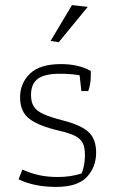

<svg xmlns="http://www.w3.org/2000/svg" viewBox="-20 -726 451 755"><path d="M179 -565 263 -706 325 -699 211 -560ZM53 -21 68 -59Q102 -44 135 -37Q168 -30 207 -30Q259 -30 301 -44Q314 -76 314 -116Q314 -147 305 -164Q296 -181 275.5 -191.5Q255 -202 213 -212Q134 -230 96.5 -258Q59 -286 59 -343Q59 -399 98 -436.5Q137 -474 220 -474Q289 -474 337 -447V-427Q337 -396 327 -368H300L293 -430Q259 -436 216 -436Q155 -436 128.5 -416Q102 -396 102 -353Q102 -324 113 -307Q124 -290 149.5 -278Q175 -266 225 -253Q297 -235 327.5 -207.5Q358 -180 358 -126Q358 -69 321.5 -30Q285 9 201 9Q114 9 53 -21Z"/></svg>

Font: Athiti Light
Style: Regular
Weight: 300
Designer: CadsonDemak Team
Foundry: CadsonDemak
Version: Version 1.032